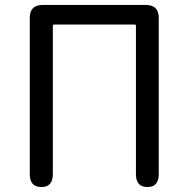

<svg xmlns="http://www.w3.org/2000/svg" viewBox="-20 -754 760 774"><path d="M147 0Q100 0 100 -52V-682Q100 -734 152 -734H568Q620 -734 620 -682V-52Q620 0 574 0Q528 0 528 -52V-650Q528 -655 523 -655H198Q193 -655 193 -650V-52Q193 0 147 0Z"/></svg>

Font: Resource Han Rounded HK
Style: Regular
Weight: 400
Designer: Cyano Hao (round all glyphs); Ryoko NISHIZUKA  (kana, bopomofo & ideographs); Paul D. Hunt (Latin, Greek & Cyrillic); Sa
Foundry: Cyano Hao
Version: 0.990